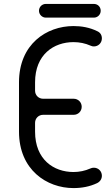

<svg xmlns="http://www.w3.org/2000/svg" viewBox="-20 -940 572 980"><path d="M77 -268C77 -73 219 20 355 20C399 20 439 12 475 -5C490 -12 500 -26 500 -43C500 -66 482 -84 459 -84C453 -84 447 -83 441 -80C414 -68 385 -62 355 -62C255 -62 159 -125 159 -268V-313C159 -336 177 -354 200 -354H356C379 -354 397 -372 397 -395C397 -418 379 -436 356 -436H200C177 -436 159 -454 159 -477V-520C159 -662 255 -725 355 -725C386 -725 415 -719 442 -707C448 -704 454 -703 459 -703C482 -703 500 -721 500 -744C500 -761 492 -774 476 -781C437 -800 396 -807 355 -807C218 -807 77 -715 77 -520ZM179 -885C179 -866 195 -850 214 -850H459C479 -850 494 -866 494 -885C494 -905 479 -920 459 -920H214C195 -920 179 -905 179 -885Z"/></svg>

Font: Fabada
Style: Regular
Weight: 400
Designer: deFharo
Foundry: deFharo.com
Version: Version 4.000 2011 initial release